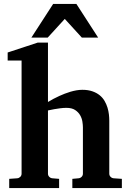

<svg xmlns="http://www.w3.org/2000/svg" viewBox="-20 -957 666 977"><path d="M348.1 0V-46.9L379.9 -49.8Q389.2 -50.8 395.5 -57.4Q401.9 -64 401.9 -73.2V-309.1Q401.9 -321.3 399.2 -338.4Q396.5 -355.5 387.7 -370.8Q378.9 -386.2 362.3 -397.2Q345.7 -408.2 317.9 -408.2Q302.7 -408.2 286.4 -406Q270 -403.8 255.9 -401.4Q239.7 -398.4 224.1 -395V-73.2Q224.1 -64 230.5 -57.4Q236.8 -50.8 246.1 -49.8L280.8 -46.9V0H26.9V-46.9L67.9 -49.8Q77.1 -50.8 83.5 -57.4Q89.8 -64 89.8 -73.2V-648.9H19V-689.9L171.9 -740.2H224.1V-438Q252 -455.1 282.2 -468.8Q294.9 -474.6 309.3 -480.2Q323.7 -485.8 338.6 -490.2Q353.5 -494.6 368.9 -497.3Q384.3 -500 398.9 -500Q428.2 -500 450 -492.4Q471.7 -484.9 487.1 -472.4Q502.4 -460 512 -443.6Q521.5 -427.2 526.9 -409.7Q532.2 -392.1 534.2 -374.8Q536.1 -357.4 536.1 -342.8V-73.2Q536.1 -64 542.5 -57.4Q548.8 -50.8 558.1 -49.8L600.1 -46.9V0ZM396.5 -765.6 309.6 -860.8 222.7 -765.6H139.6L250.5 -937H368.7L479.5 -765.6Z"/></svg>

Font: Charis SIL
Style: Bold
Weight: 700
Foundry: SIL International
Version: Version 4.112